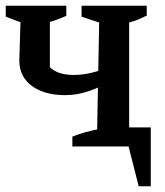

<svg xmlns="http://www.w3.org/2000/svg" viewBox="-31 -508 571 666"><path d="M450 138 415 0H220V-34Q239 -42 262 -48.5Q285 -55 306 -59L313 -430L252 -450V-488H478V-454Q463 -447 450 -441Q437 -435 417 -430V-66H492V138ZM195 -178Q123 -178 79.5 -210Q36 -242 36 -299L40 -431L-11 -450V-488H199V-453Q185 -447 171 -441.5Q157 -436 142 -432V-275Q155 -262 175.5 -255Q196 -248 225 -248Q286 -248 361 -281L360 -231Q321 -207 279 -192.5Q237 -178 195 -178Z"/></svg>

Font: Piazzolla 24pt SemiBold
Style: Regular
Weight: 600
Designer: Juan Pablo del Peral
Foundry: Huerta Tipografica
Version: Version 2.005